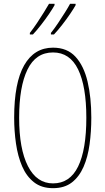

<svg xmlns="http://www.w3.org/2000/svg" viewBox="-20 -973 551 1003"><path d="M457 -358Q457 -286 448 -219.5Q439 -153 416.5 -101.5Q394 -50 355.5 -20Q317 10 257 10Q197 10 157.5 -21Q118 -52 95.5 -104.5Q73 -157 63.5 -223Q54 -289 54 -358Q54 -541 106.5 -632.5Q159 -724 257 -724Q331 -724 374.5 -676.5Q418 -629 437.5 -546.5Q457 -464 457 -358ZM80 -358Q80 -195 126 -105Q172 -15 257 -15Q345 -15 388 -103Q431 -191 431 -358Q431 -522 388 -610.5Q345 -699 257 -699Q167 -699 123.5 -609.5Q80 -520 80 -358ZM375 -946Q367 -931 347.5 -902Q328 -873 304.5 -843Q281 -813 262 -793H246V-801Q263 -822 282.5 -851Q302 -880 319.5 -908Q337 -936 346 -953H375ZM265 -946Q257 -931 237.5 -902Q218 -873 194.5 -843Q171 -813 152 -793H136V-801Q154 -824 173.5 -853Q193 -882 209.5 -909Q226 -936 236 -953H265Z"/></svg>

Font: Noto Sans Lao ExtraCondensed Thin
Style: Regular
Weight: 100
Width: 2
Designer: Monotype Design Team
Foundry: Monotype Imaging Inc.
Version: Version 2.003; ttfautohint (v1.8.4.7-5d5b)